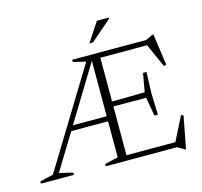

<svg xmlns="http://www.w3.org/2000/svg" viewBox="-135 -992 1211 1153"><g transform="rotate(-15 470.0 -416.0)"><path d="M390 0V-14L473 -33.5V-257.5H244L107 -33.5L191.5 -14V0H-13V-14L70 -33.5L439 -637.5L360.5 -656V-670H820.5L864.5 -690.5H871L898.5 -495L882.5 -492L817.5 -638H527V-366L730.5 -368.5L751 -484H772.5L768 -351L772.5 -218.5H751L730.5 -334.5L527 -335.5V-32H831L905.5 -179L920 -175L882 25.5H876.5L832 0ZM263 -289H473V-633.5ZM485.5 -738 564.5 -858H638V-850.5L507.5 -738Z"/></g></svg>

Font: Newsreader Text Light
Style: Regular
Weight: 300
Designer: Hugues Gentile
Foundry: Production Type
Version: Version 1.002